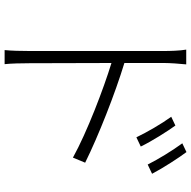

<svg xmlns="http://www.w3.org/2000/svg" viewBox="-18 -788 828 832"><g transform="rotate(90 396.0 -372.0)"><path d="M195 -765C200 -736 201 -694 201 -670V-85C201 -49 200 -6 197 22H258C255 -6 254 -51 254 -85L253 -441C364 -407 553 -335 663 -274L685 -327C570 -384 385 -457 253 -497V-670C253 -693 256 -737 259 -765ZM486 -700C516 -659 553 -595 575 -549L615 -568C592 -616 548 -685 524 -718ZM601 -748C632 -706 670 -644 693 -598L733 -617C708 -665 663 -734 639 -766Z"/></g></svg>

Font: GenEiGothic-pro-Light
Style: Regular
Weight: 300
Designer: Ryoko NISHIZUKA (kana & ideographs); Paul D. Hunt (Latin, Greek & Cyrillic); Wenlong ZHANG (bopomofo); Sandoll Communica
Foundry: Adobe Systems Incorporated; o_tamon
Version: Version 1.000.140830